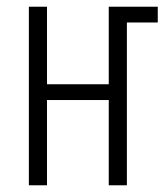

<svg xmlns="http://www.w3.org/2000/svg" viewBox="-20 -552 498 572"><path d="M66 0H120V-254H304V0H358V-485H450V-532H304V-301H120V-532H66Z"/></svg>

Font: Noto Sans Display Condensed Light
Style: Regular
Weight: 300
Width: 3
Designer: Monotype Design Team
Foundry: Monotype Imaging Inc.
Version: Version 1.900